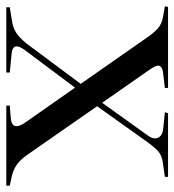

<svg xmlns="http://www.w3.org/2000/svg" viewBox="-2 -561 553 609"><g transform="rotate(90 274.5 -256.5)"><path d="M-7 0V-11L42 -19Q59 -22 74 -31.5Q89 -41 108 -64L236 -236L90 -445Q76 -466 61.5 -479.5Q47 -493 24 -497L-10 -503L-8 -513H249V-503L199 -497Q183 -495 179 -486Q175 -477 192 -453L296 -304L402 -452Q413 -468 406.5 -482Q400 -496 375 -498L326 -503L329 -513H531V-503L483 -496Q464 -493 452 -483.5Q440 -474 421 -448L307 -288L460 -68Q478 -42 495 -31.5Q512 -21 531 -17L559 -11V0H305V-11L342 -14Q389 -17 358 -61L248 -218L129 -59Q101 -21 139 -17L200 -11V0Z"/></g></svg>

Font: Display Regular
Style: Regular
Weight: 400
Designer: Latin by Veronika Burian and Jose Scaglione. Greek by Irene Vlachou. Cyrillic by Vera Evstafieva.
Foundry: TypeTogether
Version: Version 3.002